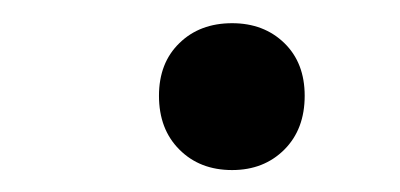

<svg xmlns="http://www.w3.org/2000/svg" viewBox="-20 -389 350 168"><path d="M183.1 -240.2Q154.8 -240.2 137 -258.1Q119.1 -275.9 119.1 -305.2Q119.1 -334 137 -351.3Q154.8 -368.7 183.1 -368.7Q210.9 -368.7 228.8 -351.3Q246.6 -334 246.6 -305.2Q246.6 -275.9 228.8 -258.1Q210.9 -240.2 183.1 -240.2Z"/></svg>

Font: Comme Medium
Style: Regular
Weight: 500
Version: Version 1.000;gftools[0.9.27]